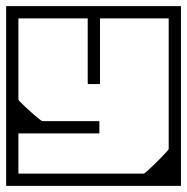

<svg xmlns="http://www.w3.org/2000/svg" viewBox="-40 -606 610 626"><path d="M550 -279Q550 -279 550 -258.8Q550 -238.5 550 -206.8Q550 -175 550 -139.5Q550 -104 550 -72.2Q550 -40.5 550 -20.2Q550 0 550 0Q550 0 550 0Q550 0 550 0Q550 0 550 0Q550 0 550 0Q550 0 529.8 0Q509.5 0 477.5 0Q445.5 0 409.2 0Q373 0 339.8 0Q306.5 0 284 0Q261.5 0 258 0Q258 0 258 0Q258 0 258 0Q258 0 258 0Q258 0 258 0Q258 0 258 0Q258 -10 258 -20.2Q258 -30.5 258 -40Q258 -40 275.2 -40Q292.5 -40 318 -40Q343.5 -40 369 -40Q394.5 -40 411.8 -40Q429 -40 429 -40Q429 -40 429 -40Q429 -40 429 -40Q429 -40 429 -40Q430.5 -40 439 -47.5Q447.5 -55 459.5 -66.5Q471.5 -78 483 -89.8Q494.5 -101.5 502.2 -110Q510 -118.5 510 -120V-279ZM550 -398V-188H510Q510 -188 510 -203.8Q510 -219.5 510 -240.5Q510 -261.5 510 -277.2Q510 -293 510 -293Q510 -293 510 -293Q510 -293 510 -293Q510 -293 510 -293Q510 -293 510 -293Q510 -293 510 -308.8Q510 -324.5 510 -345.5Q510 -366.5 510 -382.2Q510 -398 510 -398ZM550 -307H510Q510 -307 510 -324.2Q510 -341.5 510 -368.8Q510 -396 510 -426.5Q510 -457 510 -484.2Q510 -511.5 510 -528.8Q510 -546 510 -546Q510 -546 510 -546Q510 -546 510 -546Q510 -546 510 -546Q510 -546 510 -546Q510 -546 510 -546Q510 -546 510 -546Q510 -546 510 -546Q510 -546 510 -546Q510 -546 510 -546Q510 -546 510 -546Q510 -546 510 -546Q510 -546 510 -546Q510 -546 491.8 -546Q473.5 -546 444.8 -546Q416 -546 384 -546Q352 -546 323.2 -546Q294.5 -546 276.2 -546Q258 -546 258 -546Q258 -556 258 -566.2Q258 -576.5 258 -586Q258 -586 258 -586Q258 -586 258 -586Q258 -586 258 -586Q258 -586 258 -586Q258 -586 258 -586Q258 -586 279 -586Q300 -586 333.2 -586Q366.5 -586 404 -586Q441.5 -586 474.8 -586Q508 -586 529 -586Q550 -586 550 -586Q550 -586 550 -586Q550 -586 550 -586Q550 -586 550 -586Q550 -586 550 -586Q550 -586 550 -565.8Q550 -545.5 550 -513.8Q550 -482 550 -446.5Q550 -411 550 -379.2Q550 -347.5 550 -327.2Q550 -307 550 -307ZM-20 -307Q-20 -307 -20 -327.2Q-20 -347.5 -20 -379.2Q-20 -411 -20 -446.5Q-20 -482 -20 -513.8Q-20 -545.5 -20 -565.8Q-20 -586 -20 -586Q-20 -586 -20 -586Q-20 -586 -20 -586Q-20 -586 -20 -586Q-20 -586 -20 -586Q-20 -586 1 -586Q22 -586 55.2 -586Q88.5 -586 126 -586Q163.5 -586 196.8 -586Q230 -586 251 -586Q272 -586 272 -586Q272 -586 272 -586Q272 -586 272 -586Q272 -586 272 -586Q272 -586 272 -586Q272 -586 272 -586Q272 -576.5 272 -566.2Q272 -556 272 -546Q272 -546 253.8 -546Q235.5 -546 206.8 -546Q178 -546 146 -546Q114 -546 85.2 -546Q56.5 -546 38.2 -546Q20 -546 20 -546Q20 -546 20 -546Q20 -546 20 -546Q20 -546 20 -546Q20 -546 20 -546Q20 -546 20 -546Q20 -546 20 -546Q20 -546 20 -546Q20 -546 20 -546Q20 -546 20 -546Q20 -546 20 -546Q20 -546 20 -546Q20 -546 20 -546Q20 -546 20 -528.8Q20 -511.5 20 -484.2Q20 -457 20 -426.5Q20 -396 20 -368.8Q20 -341.5 20 -324.2Q20 -307 20 -307ZM98 -211Q98 -211 111.5 -211Q125 -211 146 -211Q167 -211 191 -211Q215 -211 236 -211Q257 -211 270.5 -211Q284 -211 284 -211Q284 -211 284 -205.8Q284 -200.5 284 -195.2Q284 -190 284 -190Q284 -190 284 -185.2Q284 -180.5 284 -175.8Q284 -171 284 -171Q271.5 -171 250.2 -171Q229 -171 202.8 -171Q176.5 -171 148.8 -171Q121 -171 94.8 -171Q68.5 -171 47 -171Q25.5 -171 12 -171Q12 -171 12 -171Q12 -171 12 -171Q12 -171 12 -171Q12 -178.5 12 -197.8Q12 -217 12 -241.5Q12 -266 12 -290Q12 -314 12 -331Q12 -348 12 -352H20Q20 -345 20 -334.5Q20 -324 20 -310.5Q20 -297 20 -281Q20 -279.5 27.5 -272Q35 -264.5 46 -254.2Q57 -244 68.5 -234Q80 -224 88.2 -217.5Q96.5 -211 98 -211ZM-20 -279H20Q20 -279 20 -261.8Q20 -244.5 20 -217.2Q20 -190 20 -159.5Q20 -129 20 -101.8Q20 -74.5 20 -57.2Q20 -40 20 -40Q20 -40 20 -40Q20 -40 20 -40Q20 -40 20 -40Q20 -40 20 -40Q20 -40 20 -40Q20 -40 20 -40Q20 -40 20 -40Q20 -40 20 -40Q20 -40 20 -40Q20 -40 20 -40Q20 -40 20 -40Q20 -40 20 -40Q20 -40 38.2 -40Q56.5 -40 85.2 -40Q114 -40 146 -40Q178 -40 206.8 -40Q235.5 -40 253.8 -40Q272 -40 272 -40Q272 -30.5 272 -20.2Q272 -10 272 0Q272 0 272 0Q272 0 272 0Q272 0 272 0Q272 0 272 0Q272 0 272 0Q272 0 251 0Q230 0 196.8 0Q163.5 0 126 0Q88.5 0 55.2 0Q22 0 1 0Q-20 0 -20 0Q-20 0 -20 0Q-20 0 -20 0Q-20 0 -20 0Q-20 0 -20 0Q-20 0 -20 -20.2Q-20 -40.5 -20 -72.2Q-20 -104 -20 -139.5Q-20 -175 -20 -206.8Q-20 -238.5 -20 -258.8Q-20 -279 -20 -279ZM-20 -189V-399H20Q20 -399 20 -383.2Q20 -367.5 20 -346.5Q20 -325.5 20 -309.8Q20 -294 20 -294Q20 -294 20 -294Q20 -294 20 -294Q20 -294 20 -294Q20 -294 20 -294Q20 -294 20 -278.2Q20 -262.5 20 -241.5Q20 -220.5 20 -204.8Q20 -189 20 -189ZM250 -554Q250 -554 258 -554Q266 -554 274 -554Q282 -554 282 -554Q283.5 -554 284.2 -554Q285 -554 285.5 -553.5Q286 -553 286 -552.2Q286 -551.5 286 -550Q286 -550 286 -550Q286 -550 286 -550Q286 -550 286 -550Q286 -550 286 -550Q286 -550 286 -550Q286 -550 286 -534.5Q286 -519 286 -494.8Q286 -470.5 286 -443Q286 -415.5 286 -391.2Q286 -367 286 -351.5Q286 -336 286 -336Q286 -334 285.8 -333.2Q285.5 -332.5 284.8 -332.2Q284 -332 282 -332Q282 -332 274 -332Q266 -332 258 -332Q250 -332 250 -332Q248 -332 247.2 -332.2Q246.5 -332.5 246.2 -333.2Q246 -334 246 -336Q246 -336 246 -351.5Q246 -367 246 -391.2Q246 -415.5 246 -443Q246 -470.5 246 -494.8Q246 -519 246 -534.5Q246 -550 246 -550Q246 -550 246 -550Q246 -550 246 -550Q246 -550 246 -550Q246 -550 246 -550Q246 -550 246 -550Q246 -551.5 246 -552.2Q246 -553 246.5 -553.5Q247 -554 247.8 -554Q248.5 -554 250 -554Z"/></svg>

Font: Honk
Style: Regular
Weight: 400
Designer: Noopur Datye & Yesha Goshar
Foundry: Ek Type
Version: Version 1.000